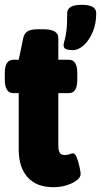

<svg xmlns="http://www.w3.org/2000/svg" viewBox="-20 -772 421 800"><path d="M202 8Q133 8 95.5 -33Q58 -74 58 -149V-384H36Q0 -384 0 -440V-468Q0 -523 36 -523H58L77 -614Q81 -633 95 -641.5Q109 -650 136 -650H162Q223 -650 223 -613V-523H267Q302 -523 302 -468V-440Q302 -384 267 -384H223V-165Q223 -145 229 -135.5Q235 -126 250 -126Q262 -126 270 -129.5Q278 -133 284 -133Q293 -133 300 -115Q307 -97 311.5 -76Q316 -55 316 -47Q316 -33 299.5 -20.5Q283 -8 257.5 0Q232 8 202 8ZM284 -563Q270 -563 257.5 -566.5Q245 -570 245 -583Q245 -591 249 -603.5Q253 -616 256.5 -642Q260 -668 260 -717Q260 -752 321 -752Q381 -752 381 -717Q381 -673 366 -638Q351 -603 328.5 -583Q306 -563 284 -563Z"/></svg>

Font: Asap Semi Condensed ExtraBold
Style: Regular
Weight: 800
Width: 4
Designer: Pablo Cosgaya
Foundry: Omnibus-Type
Version: Version 3.001; ttfautohint (v1.8.4.7-5d5b)